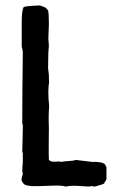

<svg xmlns="http://www.w3.org/2000/svg" viewBox="-20 -682 434 707"><path d="M64 -206V-222Q63 -225 62 -227.5Q61 -230 62 -231Q62 -258 62.5 -349Q63 -440 64 -488Q64 -498 60 -510V-600Q60 -643 67 -656Q76 -660 127 -662Q129 -661 138 -658Q147 -655 150 -652Q151 -651 153 -648Q155 -645 157 -644Q160 -634 160 -592L158 -540Q158 -536 159 -527Q160 -518 160 -514Q160 -510 159 -501Q158 -492 158 -487Q158 -477 157.5 -459Q157 -441 157 -432Q157 -429 160 -405Q160 -383 161 -381Q155 -348 161 -291Q158 -254 160 -211Q160 -196 159.5 -153.5Q159 -111 160 -94Q164 -88 172.5 -87Q181 -86 189.5 -87Q198 -88 207 -86Q214 -88 233 -89Q252 -90 259 -93L318 -86Q368 -87 369 -71Q372 -70 372 -66V-31Q373 -25 371.5 -21Q370 -17 367 -13Q364 -9 363 -6Q356 -2 346 0Q335 4 327 5L317 3Q316 3 313 4Q310 5 308 5Q300 5 282 3.5Q264 2 249 2Q234 2 223 5Q213 2 199 1.5Q185 1 164 2Q143 3 134 3Q130 3 116.5 3.5Q103 4 97.5 3.5Q92 3 82.5 1.5Q73 0 68 -4.5Q63 -9 60 -16Q58 -21 61 -30.5Q64 -40 64 -42Q64 -44 63 -47.5Q62 -51 62 -53Q62 -63 64 -85V-118Q62 -122 62 -123Z"/></svg>

Font: FuturaRenner
Style: Regular
Weight: 400
Designer: Bastien Sozeau
Foundry: NBR — Bastien Sozeau
Version: Version 2.001;PS 002.001;hotconv 1.0.88;makeotf.lib2.5.64775